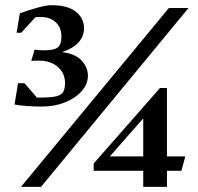

<svg xmlns="http://www.w3.org/2000/svg" viewBox="-20 -724 769 744"><path d="M142 -311.1Q111.7 -311.1 84.9 -313.1Q58.1 -315.1 36.3 -319.1L50 -401.7H74.7L123.1 -345.9H135.6Q175.7 -345.9 196.4 -350.5Q217 -355.1 224.5 -367.2Q232 -379.4 232 -402.1Q232 -440.4 204.1 -464.6Q176.3 -488.9 132.9 -488.9Q125.6 -488.9 118 -488.9Q110.4 -488.9 101.1 -487.9L114.1 -532Q120.1 -530.4 131.9 -529.7Q143.6 -529 150.6 -529Q190.1 -529 204.1 -540.5Q218 -552 218 -582.1Q218 -617.4 195.9 -637.7Q173.9 -658 138.9 -658Q131.8 -658 126.5 -658.1Q121.2 -658.2 117 -656.9L62.1 -597.1H44.3L56.9 -672.4Q94.1 -686.1 127.6 -695Q161.1 -703.9 178.9 -703.9Q241.9 -703.9 273.7 -678.8Q305.6 -653.7 305.6 -613.9Q305.6 -582.9 283.6 -559.2Q261.6 -535.5 220.2 -522.1Q272.7 -515.6 296.7 -488.9Q320.6 -462.2 320.6 -430.6Q320.6 -397.7 296.4 -370.7Q272.2 -343.6 231.8 -327.4Q191.4 -311.1 142 -311.1ZM61.3 0 634.4 -693H710.5L139 0ZM535 0V-62.1H343V-90.4L600 -383.1H627V-118H698L683 -62.1H627V0ZM405.7 -118H535V-265.3Z"/></svg>

Font: Ancizar Serif Light
Style: Regular
Weight: 300
Designer: Cesar Puertas, Viviana Monsalve, Julian Moncada, Julian Prieto, Jose Castro, Felipe Aragon, Mariel Hernandez, Sara Alarc
Version: Version 8.100